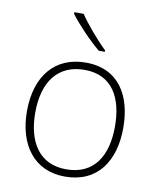

<svg xmlns="http://www.w3.org/2000/svg" viewBox="-86 -834 753 911"><g transform="rotate(10 290.5 -378.0)"><path d="M243 -766H198V-758C230 -715 293 -648 344 -606H373V-613C331 -653 271 -723 243 -766ZM522 -265C522 -423 451 -540 294 -540C146 -540 58 -435 58 -265C58 -104 139 10 289 10C445 10 522 -105 522 -265ZM98 -265C98 -415 167 -505 294 -505C429 -505 482 -401 482 -265C482 -124 423 -25 289 -25C160 -25 98 -122 98 -265Z"/></g></svg>

Font: Noto Sans Myanmar ExtraLight
Style: Regular
Weight: 200
Designer: Monotype Design Team
Foundry: Monotype Imaging Inc.
Version: Version 2.107